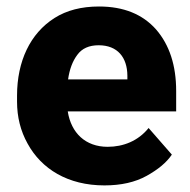

<svg xmlns="http://www.w3.org/2000/svg" viewBox="-20 -558 582 588"><path d="M299.8 9.8C351.1 9.8 394 0 429.2 -19.5C464.4 -39.1 490.2 -60.5 506.3 -84.5L435.1 -166C403.3 -126.5 357.9 -108.4 309.6 -108.4C241.7 -108.4 197.8 -150.9 187.5 -216.8H519.5V-279.3C519.5 -357.9 499 -420.4 458 -467.8C416.5 -514.6 358.4 -538.1 283.2 -538.1C229.5 -538.1 184.1 -526.4 147 -502.9C72.3 -455.6 32.2 -370.1 32.2 -265.1V-246.6C32.2 -199.7 43 -156.7 64.5 -118.2C106.9 -40.5 188 9.8 299.8 9.8ZM282.2 -419.4C340.3 -419.4 369.6 -381.8 370.1 -326.7V-314.9H188.5C192.9 -345.7 202.1 -370.6 216.8 -390.1C231 -409.7 252.9 -419.4 282.2 -419.4Z"/></svg>

Font: Vazirmatn ExtraBold
Style: Regular
Weight: 800
Designer: Saber Rastikerdar
Foundry: Saber Rastikerdar
Version: Version 33.003